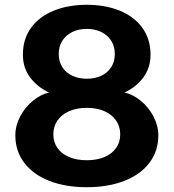

<svg xmlns="http://www.w3.org/2000/svg" viewBox="-20 -770 724 801"><path d="M608 -542Q608 -487.5 578.2 -447.2Q548.5 -407 499.5 -384Q534 -376.5 566.8 -350Q599.5 -323.5 620 -284.8Q640.5 -246 640.5 -205.5Q640.5 -140 603.5 -91Q566.5 -42 498.8 -15.5Q431 11 342 11Q253 11 185.5 -15.5Q118 -42 81 -91Q44 -140 44 -205.5Q44 -246 64.5 -284.8Q85 -323.5 117.8 -350Q150.5 -376.5 184.5 -384Q135.5 -407 105.5 -447.2Q75.5 -487.5 75.5 -542Q75.5 -607.5 110 -654.5Q144.5 -701.5 205 -725.8Q265.5 -750 342 -750Q418.5 -750 478.8 -725.8Q539 -701.5 573.5 -654.5Q608 -607.5 608 -542ZM342 -101.5Q384.5 -101.5 416 -115Q447.5 -128.5 464.5 -152.8Q481.5 -177 481.5 -209.5Q481.5 -242 464.5 -267Q447.5 -292 416 -306Q384.5 -320 342 -320Q299.5 -320 268 -306Q236.5 -292 219.5 -267Q202.5 -242 202.5 -209.5Q202.5 -177 219.5 -152.8Q236.5 -128.5 268 -115Q299.5 -101.5 342 -101.5ZM342 -441.5Q376 -441.5 402.5 -454Q429 -466.5 444 -489.8Q459 -513 459 -545Q459 -576.5 443.8 -600.2Q428.5 -624 402 -636.8Q375.5 -649.5 342 -649.5Q308.5 -649.5 282 -636.8Q255.5 -624 240.2 -600.2Q225 -576.5 225 -545Q225 -513 240 -489.8Q255 -466.5 281.8 -454Q308.5 -441.5 342 -441.5Z"/></svg>

Font: 1883 Sans
Style: Bold
Weight: 700
Designer: 1883 Sans project is a fork of Public Sans.
Version: Version 1.009